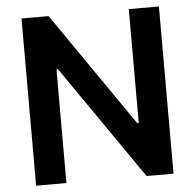

<svg xmlns="http://www.w3.org/2000/svg" viewBox="-52 -780 845 832"><g transform="rotate(-5 370.5 -363.5)"><path d="M669.4 -727.3H538.4V-231.5H532L189.6 -727.3H71.7V0H203.5V-495.4H209.5L552.2 0H669.4Z"/></g></svg>

Font: Margiela Sans Semi Bold
Style: Regular
Weight: 600
Designer: Stefan Endress, Andreas Faust
Version: Version 1.100;FEAKit 1.0